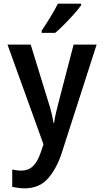

<svg xmlns="http://www.w3.org/2000/svg" viewBox="-20 -786 570 1051"><path d="M115 245Q97 245 80 242.5Q63 240 47 237V142Q74 148 95 148Q134 148 159 125Q184 102 201 54L218 4L21 -542H148L244 -230Q253 -203 260.5 -173.5Q268 -144 273 -113H276Q280 -142 287.5 -173Q295 -204 302 -231L383 -542H509L320 45Q292 134 244 189.5Q196 245 115 245ZM208 -618Q233 -655 256.5 -693.5Q280 -732 297 -766H424V-757Q410 -737 385 -709Q360 -681 332.5 -653Q305 -625 282 -606H208Z"/></svg>

Font: Noto Sans Mono Condensed SemiBold
Style: Regular
Weight: 600
Width: 3
Designer: Monotype Design Team
Foundry: Monotype Imaging Inc.
Version: Version 2.014